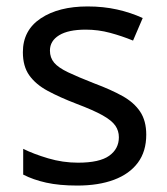

<svg xmlns="http://www.w3.org/2000/svg" viewBox="-20 -566 519 596"><path d="M434 -148Q434 -96 408 -61Q382 -26 334 -8Q286 10 220 10Q164 10 123.5 1Q83 -8 52 -24V-104Q84 -88 129.5 -74.5Q175 -61 222 -61Q289 -61 319 -82.5Q349 -104 349 -140Q349 -160 338 -176Q327 -192 298.5 -208Q270 -224 217 -244Q165 -264 128 -284Q91 -304 71 -332Q51 -360 51 -404Q51 -472 106.5 -509Q162 -546 252 -546Q301 -546 343.5 -536.5Q386 -527 423 -510L393 -440Q359 -454 322 -464Q285 -474 246 -474Q192 -474 163.5 -456.5Q135 -439 135 -409Q135 -387 148 -371.5Q161 -356 191.5 -341.5Q222 -327 273 -307Q324 -288 360 -268Q396 -248 415 -219.5Q434 -191 434 -148Z"/></svg>

Font: lhindi15
Style: Regular
Weight: 400
Designer: Jelle Bosma - Monotype Design Team
Foundry: Monotype Imaging Inc.
Version: Version 2.006